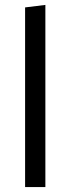

<svg xmlns="http://www.w3.org/2000/svg" viewBox="-20 -762 287 782"><path d="M82.2 0Q82.2 -55.3 82.2 -106.4Q82.2 -157.6 82.2 -218.8V-493.7Q82.2 -556.5 82.2 -616.1Q82.2 -675.6 82.2 -731.8L164.8 -742Q164.8 -681.6 164.8 -620.8Q164.8 -559.9 164.8 -493.7V-218.8Q164.8 -157.6 164.8 -106.4Q164.8 -55.3 164.8 0Z"/></svg>

Font: Commissioner Thin
Style: Regular
Weight: 100
Designer: Kostas Bartsokas
Foundry: Kostas Bartsokas
Version: Version 1.001;gftools[0.9.23]